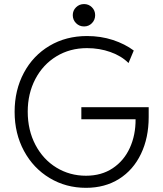

<svg xmlns="http://www.w3.org/2000/svg" viewBox="-20 -902 791 930"><path d="M50.8 -360.4Q50.8 -465.3 95.5 -549.1Q140.1 -632.8 220 -680.2Q299.8 -727.5 401.4 -727.5Q468.3 -727.5 526.9 -708.3Q585.4 -689 627.9 -657.2L602.5 -596.7Q568.4 -630.9 515.1 -649.9Q461.9 -668.9 401.4 -668.9Q318.8 -668.9 253.4 -629.2Q188 -589.4 151.1 -519Q114.3 -448.7 114.3 -361.3Q114.3 -271.5 151.6 -200.4Q189 -129.4 253.4 -90.1Q317.9 -50.8 396.5 -50.8Q471.7 -50.8 526.1 -87.2Q580.6 -123.5 608.9 -185.8Q637.2 -248 636.7 -324.2H374V-382.8H700.2V-335Q700.2 -234.4 662.8 -156.5Q625.5 -78.6 556.9 -35.4Q488.3 7.8 396.5 7.8Q299.3 7.8 220.5 -39.6Q141.6 -86.9 96.2 -170.9Q50.8 -254.9 50.8 -360.4ZM332.5 -828.6Q332.5 -851.1 348.4 -866.7Q364.3 -882.3 387.2 -882.3Q409.7 -882.3 425.3 -866.7Q440.9 -851.1 440.9 -828.6Q440.9 -805.7 425.3 -789.8Q409.7 -773.9 387.2 -773.9Q364.3 -773.9 348.4 -789.8Q332.5 -805.7 332.5 -828.6Z"/></svg>

Font: Reddit Sans Fudge Light
Style: Regular
Weight: 300
Designer: Stephen Hutchings
Foundry: Reddit
Version: Version 1.013